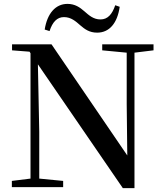

<svg xmlns="http://www.w3.org/2000/svg" viewBox="-20 -963 847 988"><path d="M210 -811 235 -803C250 -850 274 -875 309 -875C346 -875 370 -853 394 -832C416 -813 440 -795 480 -795C543 -795 584 -844 596 -928L573 -936C557 -889 534 -863 497 -863C461 -863 438 -884 414 -905C391 -925 366 -943 327 -943C266 -943 223 -894 210 -811ZM612 5H672V-692L770 -704V-735H506V-704L632 -692V-427L635 -163L245 -735H42V-704L132 -697L137 -689V-44L41 -32V0H305V-32L182 -44V-285L175 -632Z"/></svg>

Font: GenKiMin2 TW SB
Style: Regular
Weight: 600
Version: Version 2.100;PS 2.1;hotconv 16.6.51;makeotf.lib2.5.65220 DE